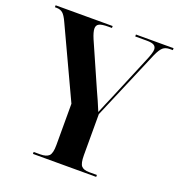

<svg xmlns="http://www.w3.org/2000/svg" viewBox="-129 -822 867 930"><g transform="rotate(20 304.0 -357.0)"><path d="M143 0V-10H177Q208 -10 221.5 -23Q235 -36 235 -79V-292L67 -652Q53 -683 40.5 -693.5Q28 -704 8 -704H0V-714H294V-704H276Q242 -704 228.5 -697Q215 -690 215 -673Q215 -655 229 -622L329 -395Q340 -371 350 -348.5Q360 -326 371 -299Q380 -322 391 -347Q402 -372 412 -396L503 -614Q522 -658 522 -675Q522 -690 511 -697Q500 -704 474 -704H414V-714H608V-704H593Q570 -704 557 -692.5Q544 -681 530 -650L377 -290V-79Q377 -36 389 -23Q401 -10 428 -10H469V0Z"/></g></svg>

Font: Noto Serif Display Condensed
Style: Bold
Weight: 700
Width: 3
Designer: Monotype Design Team
Foundry: Monotype Imaging Inc.
Version: Version 2.009